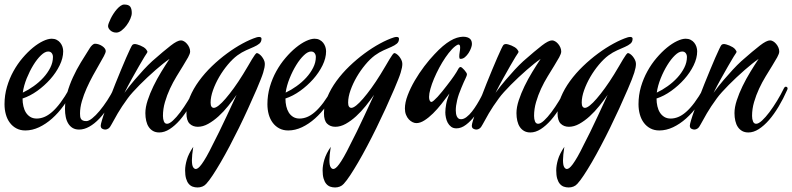

<svg xmlns="http://www.w3.org/2000/svg" viewBox="-54 -557 3474 842"><path d="M266.1 -162.1Q248.5 -126 225.1 -93.8Q201.7 -61.5 174.6 -37.4Q147.5 -13.2 117.4 1Q87.4 15.1 57.1 15.1Q35.2 15.1 18.1 6.1Q1 -2.9 -10.7 -18.6Q-22.5 -34.2 -28.3 -55.2Q-34.2 -76.2 -34.2 -100.1Q-34.2 -139.6 -23.4 -176.3Q-12.7 -212.9 4.9 -244.6Q22.5 -276.4 44.9 -302.7Q67.4 -329.1 90.3 -347.9Q113.3 -366.7 135 -377Q156.7 -387.2 172.9 -387.2Q185.1 -387.2 194.6 -382.3Q204.1 -377.4 210.4 -369.4Q216.8 -361.3 220 -351.6Q223.1 -341.8 223.1 -332Q223.1 -302.2 207.5 -270.3Q191.9 -238.3 166.5 -209.7Q141.1 -181.2 109.4 -158.4Q77.6 -135.7 44.9 -125Q44.9 -106.9 48.6 -91.1Q52.2 -75.2 59.8 -63.2Q67.4 -51.3 79.1 -44.2Q90.8 -37.1 106.9 -37.1Q123 -37.1 139.6 -43.7Q156.2 -50.3 174.1 -65.7Q191.9 -81.1 210.9 -106.4Q230 -131.8 251 -168.9Q255.9 -176.8 259.8 -176.8Q263.2 -176.8 265.6 -174.8Q268.1 -172.9 268.1 -168.9Q268.1 -166 266.1 -162.1ZM157.2 -331.1Q143.1 -331.1 125.7 -314.5Q108.4 -297.9 92.3 -271.7Q76.2 -245.6 63.2 -213.6Q50.3 -181.6 45.9 -150.9Q69.8 -162.1 93.5 -179Q117.2 -195.8 136 -216.3Q154.8 -236.8 166.5 -260Q178.2 -283.2 178.2 -307.1Q178.2 -316.9 172.9 -324Q167.5 -331.1 157.2 -331.1Z M523.9 -500Q523.9 -489.3 517.6 -474.4Q511.2 -459.5 501.2 -446Q491.2 -432.6 479.2 -423.3Q467.3 -414.1 456.1 -414.1Q440.9 -414.1 430.4 -423.3Q419.9 -432.6 419.9 -442.9Q419.9 -447.3 423.1 -456.1Q426.3 -464.8 431.4 -475.3Q436.5 -485.8 443.6 -496.8Q450.7 -507.8 458.7 -516.8Q466.8 -525.9 474.9 -531.5Q482.9 -537.1 490.7 -537.1Q510.3 -537.1 517.1 -527.8Q523.9 -518.6 523.9 -500ZM460.9 -162.1Q443.8 -123.5 423.6 -91.6Q403.3 -59.6 381.8 -36.9Q360.4 -14.2 337.6 -1.5Q314.9 11.2 293 11.2Q276.4 11.2 264.6 4.2Q252.9 -2.9 245.4 -15.1Q237.8 -27.3 234.4 -43.7Q231 -60.1 231 -79.1Q231 -114.7 240.7 -149.7Q250.5 -184.6 265.9 -218Q281.2 -251.5 300.8 -283.7Q320.3 -315.9 339.8 -346.2Q344.2 -353.5 350.6 -359.4Q356.9 -365.2 362.8 -365.2Q371.1 -365.2 379.4 -362.3Q387.7 -359.4 394.5 -354.7Q401.4 -350.1 405.5 -344.5Q409.7 -338.9 409.7 -333Q409.7 -326.2 401.4 -310.5Q393.1 -294.9 380.4 -273.2Q367.7 -251.5 353.3 -225.1Q338.9 -198.7 326.2 -170.4Q313.5 -142.1 305.2 -113.5Q296.9 -85 296.9 -59.1Q296.9 -52.7 297.6 -46.6Q298.3 -40.5 301 -35.9Q303.7 -31.2 309.3 -28.6Q314.9 -25.9 324.7 -25.9Q335 -25.9 350.3 -38.1Q365.7 -50.3 382.6 -70.6Q399.4 -90.8 416.3 -116.5Q433.1 -142.1 445.8 -168.9Q449.7 -176.8 454.6 -176.8Q458 -176.8 460.4 -174.8Q462.9 -172.9 462.9 -168.9Q462.9 -166 460.9 -162.1Z M814.5 -162.1Q797.4 -123.5 777.1 -89.6Q756.8 -55.7 734.9 -30.5Q712.9 -5.4 689.9 9.3Q667 23.9 644.5 23.9Q628.9 23.9 617.4 17.6Q606 11.2 598.4 0Q590.8 -11.2 587.2 -26.9Q583.5 -42.5 583.5 -61Q583.5 -86.4 593.5 -116.9Q603.5 -147.5 618.9 -179.2Q634.3 -210.9 653.1 -241.7Q671.9 -272.5 689.5 -298.8Q677.2 -290.5 661.4 -277.8Q645.5 -265.1 628.2 -250Q610.8 -234.9 592.8 -218Q574.7 -201.2 558.6 -184.8Q542.5 -168.5 528.8 -153.3Q515.1 -138.2 506.3 -126Q479.5 -89.4 462.4 -60.1Q445.3 -30.8 435.5 -12.2Q428.7 1.5 421.9 6.3Q415 11.2 407.7 11.2Q401.4 11.2 394.5 7.6Q387.7 3.9 387.7 -5.9Q387.7 -11.7 393.1 -29.8Q398.4 -47.9 407.5 -73Q416.5 -98.1 428 -128.4Q439.5 -158.7 451.9 -189.7Q464.4 -220.7 476.6 -250.2Q488.8 -279.8 499 -303.2Q509.3 -326.7 516.6 -342Q523.9 -357.4 526.4 -359.9Q532.7 -366.2 547.1 -362.3Q561.5 -358.4 575.7 -350.1Q582.5 -345.7 586.2 -341.3Q589.8 -336.9 591.8 -333Q592.8 -330.6 592.3 -328.6Q591.8 -326.7 590.8 -325.2Q589.4 -323.7 579.6 -307.9Q569.8 -292 555.7 -267.3Q541.5 -242.7 524.4 -211.9Q507.3 -181.2 491.7 -149.9Q515.1 -182.1 537.1 -207.5Q559.1 -232.9 576.2 -251.5Q595.7 -272.5 613.8 -289.1Q666 -335 695.1 -357.4Q724.1 -379.9 739.7 -379.9Q746.1 -379.9 753.2 -375.7Q760.3 -371.6 766.1 -364.7Q772 -357.9 775.9 -349.1Q779.8 -340.3 779.8 -331.1Q779.8 -321.8 771 -305.9Q762.2 -290 749 -268.8Q735.8 -247.6 720.2 -221.9Q704.6 -196.3 691.4 -168Q678.2 -139.6 669.4 -109.4Q660.6 -79.1 660.6 -48.8Q660.6 -34.7 664.8 -24.4Q668.9 -14.2 678.7 -14.2Q689 -14.2 704.3 -28.3Q719.7 -42.5 736.6 -64.9Q753.4 -87.4 770.3 -115Q787.1 -142.6 799.8 -168.9Q803.7 -176.8 808.6 -176.8Q811 -176.8 813.7 -175Q816.4 -173.3 816.4 -168.9Q816.4 -166 814.5 -162.1Z M1107.4 -276.9Q1107.4 -269.5 1105.7 -260.3Q1104 -251 1100.1 -238.3Q1096.2 -225.6 1089.1 -208Q1082 -190.4 1071.8 -166Q1053.7 -124 1033.9 -80.8Q1014.2 -37.6 993.7 4.2Q973.1 45.9 952.9 84.2Q932.6 122.6 913.8 154.8Q895 187 878.9 211.4Q862.8 235.8 850.6 249Q843.3 257.3 833.3 261.2Q823.2 265.1 812.5 265.1Q800.8 265.1 790.8 261.5Q780.8 257.8 773.4 249Q766.1 240.2 762 225.8Q757.8 211.4 757.8 189.9Q757.8 168.9 765.4 143.1Q772.9 117.2 793.5 86.9Q787.6 124.5 787.6 145Q787.6 167.5 792.7 175.8Q797.9 184.1 804.7 184.1Q809.1 184.1 815.2 179.7Q821.3 175.3 830.3 163.1Q839.4 150.9 851.3 130.1Q863.3 109.4 879.4 76.2Q891.1 53.2 907.2 21Q920.9 -6.8 939.7 -47.1Q958.5 -87.4 983.4 -141.1Q966.8 -117.2 946.8 -92.3Q926.8 -67.4 904.5 -47.1Q882.3 -26.9 859.1 -13.9Q835.9 -1 813.5 -1Q791.5 -1 777.6 -14.6Q763.7 -28.3 763.7 -60.1Q763.7 -95.7 778.6 -131.6Q793.5 -167.5 818.4 -201.7Q843.3 -235.8 875.2 -266.6Q907.2 -297.4 941.4 -322.5Q975.6 -347.7 1009.3 -366Q1043 -384.3 1070.8 -393.1Q1073.7 -394 1076.7 -394.5Q1079.6 -395 1082.5 -395Q1086.9 -395 1089.8 -393.1Q1092.8 -391.1 1092.8 -387.2Q1092.8 -373.5 1083.5 -365.7Q1074.2 -357.9 1059.1 -351.3Q1043.9 -344.7 1025.1 -336.4Q1006.3 -328.1 986.8 -314Q965.8 -298.3 944.8 -273.2Q923.8 -248 907.2 -219.5Q890.6 -190.9 880.1 -161.4Q869.6 -131.8 869.6 -106.9Q869.6 -94.7 873.5 -89.4Q877.4 -84 883.8 -84Q892.1 -84 905.3 -94.5Q918.5 -105 935.3 -124.5Q952.1 -144 971.7 -170.9Q991.2 -197.8 1011.7 -231Q1023.9 -250.5 1033.7 -267.6Q1043.5 -284.7 1051 -297.1Q1058.6 -309.6 1064 -316.9Q1069.3 -324.2 1072.8 -324.2Q1076.2 -324.2 1082.3 -320.1Q1088.4 -315.9 1093.8 -309.3Q1099.1 -302.7 1103.3 -294.2Q1107.4 -285.6 1107.4 -276.9Z M1418.9 -162.1Q1401.4 -126 1377.9 -93.8Q1354.5 -61.5 1327.4 -37.4Q1300.3 -13.2 1270.3 1Q1240.2 15.1 1210 15.1Q1188 15.1 1170.9 6.1Q1153.8 -2.9 1142.1 -18.6Q1130.4 -34.2 1124.5 -55.2Q1118.7 -76.2 1118.7 -100.1Q1118.7 -139.6 1129.4 -176.3Q1140.1 -212.9 1157.7 -244.6Q1175.3 -276.4 1197.8 -302.7Q1220.2 -329.1 1243.2 -347.9Q1266.1 -366.7 1287.8 -377Q1309.6 -387.2 1325.7 -387.2Q1337.9 -387.2 1347.4 -382.3Q1356.9 -377.4 1363.3 -369.4Q1369.6 -361.3 1372.8 -351.6Q1376 -341.8 1376 -332Q1376 -302.2 1360.4 -270.3Q1344.7 -238.3 1319.3 -209.7Q1293.9 -181.2 1262.2 -158.4Q1230.5 -135.7 1197.8 -125Q1197.8 -106.9 1201.4 -91.1Q1205.1 -75.2 1212.6 -63.2Q1220.2 -51.3 1231.9 -44.2Q1243.7 -37.1 1259.8 -37.1Q1275.9 -37.1 1292.5 -43.7Q1309.1 -50.3 1326.9 -65.7Q1344.7 -81.1 1363.8 -106.4Q1382.8 -131.8 1403.8 -168.9Q1408.7 -176.8 1412.6 -176.8Q1416 -176.8 1418.5 -174.8Q1420.9 -172.9 1420.9 -168.9Q1420.9 -166 1418.9 -162.1ZM1310.1 -331.1Q1295.9 -331.1 1278.6 -314.5Q1261.2 -297.9 1245.1 -271.7Q1229 -245.6 1216.1 -213.6Q1203.1 -181.6 1198.7 -150.9Q1222.7 -162.1 1246.3 -179Q1270 -195.8 1288.8 -216.3Q1307.6 -236.8 1319.3 -260Q1331.1 -283.2 1331.1 -307.1Q1331.1 -316.9 1325.7 -324Q1320.3 -331.1 1310.1 -331.1Z M1710.4 -276.9Q1710.4 -269.5 1708.7 -260.3Q1707 -251 1703.1 -238.3Q1699.2 -225.6 1692.1 -208Q1685.1 -190.4 1674.8 -166Q1656.7 -124 1637 -80.8Q1617.2 -37.6 1596.7 4.2Q1576.2 45.9 1555.9 84.2Q1535.6 122.6 1516.8 154.8Q1498 187 1481.9 211.4Q1465.8 235.8 1453.6 249Q1446.3 257.3 1436.3 261.2Q1426.3 265.1 1415.5 265.1Q1403.8 265.1 1393.8 261.5Q1383.8 257.8 1376.5 249Q1369.1 240.2 1365 225.8Q1360.8 211.4 1360.8 189.9Q1360.8 168.9 1368.4 143.1Q1376 117.2 1396.5 86.9Q1390.6 124.5 1390.6 145Q1390.6 167.5 1395.8 175.8Q1400.9 184.1 1407.7 184.1Q1412.1 184.1 1418.2 179.7Q1424.3 175.3 1433.3 163.1Q1442.4 150.9 1454.3 130.1Q1466.3 109.4 1482.4 76.2Q1494.1 53.2 1510.3 21Q1523.9 -6.8 1542.7 -47.1Q1561.5 -87.4 1586.4 -141.1Q1569.8 -117.2 1549.8 -92.3Q1529.8 -67.4 1507.6 -47.1Q1485.4 -26.9 1462.2 -13.9Q1439 -1 1416.5 -1Q1394.5 -1 1380.6 -14.6Q1366.7 -28.3 1366.7 -60.1Q1366.7 -95.7 1381.6 -131.6Q1396.5 -167.5 1421.4 -201.7Q1446.3 -235.8 1478.3 -266.6Q1510.3 -297.4 1544.4 -322.5Q1578.6 -347.7 1612.3 -366Q1646 -384.3 1673.8 -393.1Q1676.8 -394 1679.7 -394.5Q1682.6 -395 1685.5 -395Q1689.9 -395 1692.9 -393.1Q1695.8 -391.1 1695.8 -387.2Q1695.8 -373.5 1686.5 -365.7Q1677.2 -357.9 1662.1 -351.3Q1647 -344.7 1628.2 -336.4Q1609.4 -328.1 1589.8 -314Q1568.8 -298.3 1547.9 -273.2Q1526.9 -248 1510.3 -219.5Q1493.7 -190.9 1483.2 -161.4Q1472.7 -131.8 1472.7 -106.9Q1472.7 -94.7 1476.6 -89.4Q1480.5 -84 1486.8 -84Q1495.1 -84 1508.3 -94.5Q1521.5 -105 1538.3 -124.5Q1555.2 -144 1574.7 -170.9Q1594.2 -197.8 1614.7 -231Q1627 -250.5 1636.7 -267.6Q1646.5 -284.7 1654.1 -297.1Q1661.6 -309.6 1667 -316.9Q1672.4 -324.2 1675.8 -324.2Q1679.2 -324.2 1685.3 -320.1Q1691.4 -315.9 1696.8 -309.3Q1702.1 -302.7 1706.3 -294.2Q1710.4 -285.6 1710.4 -276.9Z M2088.9 -162.1Q2078.6 -134.8 2063.2 -105Q2047.9 -75.2 2029.3 -50.5Q2010.7 -25.9 1989.7 -10Q1968.8 5.9 1947.8 5.9Q1933.6 5.9 1924.3 -1.2Q1915 -8.3 1909.4 -18.8Q1903.8 -29.3 1901.4 -41.5Q1898.9 -53.7 1898.9 -64Q1898.9 -79.6 1902.6 -100.1Q1906.2 -120.6 1917 -147Q1900.4 -124.5 1882.1 -101.3Q1863.8 -78.1 1845 -59.6Q1826.2 -41 1807.4 -29.1Q1788.6 -17.1 1772 -17.1Q1764.2 -17.1 1755.4 -21.2Q1746.6 -25.4 1739 -33.4Q1731.4 -41.5 1726.6 -53.5Q1721.7 -65.4 1721.7 -81.1Q1721.7 -107.4 1733.9 -139.4Q1746.1 -171.4 1764.9 -203.6Q1783.7 -235.8 1806.6 -266.1Q1829.6 -296.4 1851.1 -318.8Q1870.6 -339.8 1887.9 -354.5Q1905.3 -369.1 1920.7 -378.2Q1936 -387.2 1949.7 -391.4Q1963.4 -395.5 1976.1 -396Q1987.8 -396 1995.6 -393.3Q2003.4 -390.6 2007.8 -386.2Q2012.2 -381.8 2013.9 -376Q2015.6 -370.1 2015.6 -363.8Q2015.6 -356.9 2011.7 -346.2Q2007.8 -335.4 2001 -324.7Q1994.1 -314 1985.1 -306.4Q1976.1 -298.8 1965.8 -298.8Q1961.9 -298.8 1960.9 -301.8Q1960 -304.7 1960 -309.1Q1960 -317.4 1961.9 -328.6Q1963.9 -339.8 1963.9 -348.1Q1963.9 -355.5 1962.2 -358.6Q1960.4 -361.8 1955.1 -361.8Q1942.4 -356.4 1928 -341.1Q1913.6 -325.7 1899.4 -304.9Q1885.3 -284.2 1872.3 -260Q1859.4 -235.8 1849.4 -212.2Q1839.4 -188.5 1833.5 -167.2Q1827.6 -146 1827.6 -131.8Q1827.6 -121.6 1830.6 -115.7Q1833.5 -109.9 1837.9 -109.9Q1841.3 -109.9 1848.6 -116.2Q1856 -122.6 1865.5 -132.8Q1875 -143.1 1885.3 -156Q1895.5 -168.9 1905.5 -181.6Q1915.5 -194.3 1923.8 -205.6Q1932.1 -216.8 1937 -224.1Q1949.7 -242.7 1954.8 -252.9Q1960 -263.2 1965.8 -263.2Q1968.3 -263.2 1972.9 -259.3Q1977.5 -255.4 1982.2 -250.2Q1986.8 -245.1 1990.2 -239.7Q1993.7 -234.4 1993.7 -231.9Q1993.7 -225.1 1987.3 -212.6Q1981 -200.2 1969.7 -172.9Q1957 -143.6 1950.9 -118.2Q1944.8 -92.8 1944.8 -73.2Q1944.8 -66.4 1945.8 -59.6Q1946.8 -52.7 1949.2 -47.1Q1951.7 -41.5 1956.1 -37.8Q1960.4 -34.2 1967.8 -34.2Q1979.5 -34.2 1991.9 -43.7Q2004.4 -53.2 2015.9 -67.9Q2027.3 -82.5 2037.6 -99.4Q2047.9 -116.2 2055.7 -131.3Q2063.5 -146.5 2068.1 -157Q2072.8 -167.5 2073.7 -168.9Q2077.6 -176.8 2083 -176.8Q2085.9 -176.8 2088.4 -174.8Q2090.8 -172.9 2090.8 -168.9Q2090.8 -166 2088.9 -162.1Z M2441.9 -162.1Q2424.8 -123.5 2404.5 -89.6Q2384.3 -55.7 2362.3 -30.5Q2340.3 -5.4 2317.4 9.3Q2294.4 23.9 2272 23.9Q2256.3 23.9 2244.9 17.6Q2233.4 11.2 2225.8 0Q2218.3 -11.2 2214.6 -26.9Q2210.9 -42.5 2210.9 -61Q2210.9 -86.4 2220.9 -116.9Q2231 -147.5 2246.3 -179.2Q2261.7 -210.9 2280.5 -241.7Q2299.3 -272.5 2316.9 -298.8Q2304.7 -290.5 2288.8 -277.8Q2272.9 -265.1 2255.6 -250Q2238.3 -234.9 2220.2 -218Q2202.1 -201.2 2186 -184.8Q2169.9 -168.5 2156.2 -153.3Q2142.6 -138.2 2133.8 -126Q2106.9 -89.4 2089.8 -60.1Q2072.8 -30.8 2063 -12.2Q2056.2 1.5 2049.3 6.3Q2042.5 11.2 2035.2 11.2Q2028.8 11.2 2022 7.6Q2015.1 3.9 2015.1 -5.9Q2015.1 -11.7 2020.5 -29.8Q2025.9 -47.9 2034.9 -73Q2043.9 -98.1 2055.4 -128.4Q2066.9 -158.7 2079.3 -189.7Q2091.8 -220.7 2104 -250.2Q2116.2 -279.8 2126.5 -303.2Q2136.7 -326.7 2144 -342Q2151.4 -357.4 2153.8 -359.9Q2160.2 -366.2 2174.6 -362.3Q2189 -358.4 2203.1 -350.1Q2210 -345.7 2213.6 -341.3Q2217.3 -336.9 2219.2 -333Q2220.2 -330.6 2219.7 -328.6Q2219.2 -326.7 2218.3 -325.2Q2216.8 -323.7 2207 -307.9Q2197.3 -292 2183.1 -267.3Q2168.9 -242.7 2151.9 -211.9Q2134.8 -181.2 2119.1 -149.9Q2142.6 -182.1 2164.6 -207.5Q2186.5 -232.9 2203.6 -251.5Q2223.1 -272.5 2241.2 -289.1Q2293.5 -335 2322.5 -357.4Q2351.6 -379.9 2367.2 -379.9Q2373.5 -379.9 2380.6 -375.7Q2387.7 -371.6 2393.6 -364.7Q2399.4 -357.9 2403.3 -349.1Q2407.2 -340.3 2407.2 -331.1Q2407.2 -321.8 2398.4 -305.9Q2389.6 -290 2376.5 -268.8Q2363.3 -247.6 2347.7 -221.9Q2332 -196.3 2318.8 -168Q2305.7 -139.6 2296.9 -109.4Q2288.1 -79.1 2288.1 -48.8Q2288.1 -34.7 2292.2 -24.4Q2296.4 -14.2 2306.2 -14.2Q2316.4 -14.2 2331.8 -28.3Q2347.2 -42.5 2364 -64.9Q2380.9 -87.4 2397.7 -115Q2414.6 -142.6 2427.2 -168.9Q2431.2 -176.8 2436 -176.8Q2438.5 -176.8 2441.2 -175Q2443.8 -173.3 2443.8 -168.9Q2443.8 -166 2441.9 -162.1Z M2734.9 -276.9Q2734.9 -269.5 2733.2 -260.3Q2731.4 -251 2727.5 -238.3Q2723.6 -225.6 2716.6 -208Q2709.5 -190.4 2699.2 -166Q2681.2 -124 2661.4 -80.8Q2641.6 -37.6 2621.1 4.2Q2600.6 45.9 2580.3 84.2Q2560.1 122.6 2541.3 154.8Q2522.5 187 2506.3 211.4Q2490.2 235.8 2478 249Q2470.7 257.3 2460.7 261.2Q2450.7 265.1 2439.9 265.1Q2428.2 265.1 2418.2 261.5Q2408.2 257.8 2400.9 249Q2393.6 240.2 2389.4 225.8Q2385.3 211.4 2385.3 189.9Q2385.3 168.9 2392.8 143.1Q2400.4 117.2 2420.9 86.9Q2415 124.5 2415 145Q2415 167.5 2420.2 175.8Q2425.3 184.1 2432.1 184.1Q2436.5 184.1 2442.6 179.7Q2448.7 175.3 2457.8 163.1Q2466.8 150.9 2478.8 130.1Q2490.7 109.4 2506.8 76.2Q2518.6 53.2 2534.7 21Q2548.3 -6.8 2567.1 -47.1Q2585.9 -87.4 2610.8 -141.1Q2594.2 -117.2 2574.2 -92.3Q2554.2 -67.4 2532 -47.1Q2509.8 -26.9 2486.6 -13.9Q2463.4 -1 2440.9 -1Q2418.9 -1 2405 -14.6Q2391.1 -28.3 2391.1 -60.1Q2391.1 -95.7 2406 -131.6Q2420.9 -167.5 2445.8 -201.7Q2470.7 -235.8 2502.7 -266.6Q2534.7 -297.4 2568.8 -322.5Q2603 -347.7 2636.7 -366Q2670.4 -384.3 2698.2 -393.1Q2701.2 -394 2704.1 -394.5Q2707 -395 2710 -395Q2714.4 -395 2717.3 -393.1Q2720.2 -391.1 2720.2 -387.2Q2720.2 -373.5 2710.9 -365.7Q2701.7 -357.9 2686.5 -351.3Q2671.4 -344.7 2652.6 -336.4Q2633.8 -328.1 2614.3 -314Q2593.3 -298.3 2572.3 -273.2Q2551.3 -248 2534.7 -219.5Q2518.1 -190.9 2507.6 -161.4Q2497.1 -131.8 2497.1 -106.9Q2497.1 -94.7 2501 -89.4Q2504.9 -84 2511.2 -84Q2519.5 -84 2532.7 -94.5Q2545.9 -105 2562.7 -124.5Q2579.6 -144 2599.1 -170.9Q2618.7 -197.8 2639.2 -231Q2651.4 -250.5 2661.1 -267.6Q2670.9 -284.7 2678.5 -297.1Q2686 -309.6 2691.4 -316.9Q2696.8 -324.2 2700.2 -324.2Q2703.6 -324.2 2709.7 -320.1Q2715.8 -315.9 2721.2 -309.3Q2726.6 -302.7 2730.7 -294.2Q2734.9 -285.6 2734.9 -276.9Z M3046.4 -162.1Q3028.8 -126 3005.4 -93.8Q2981.9 -61.5 2954.8 -37.4Q2927.7 -13.2 2897.7 1Q2867.7 15.1 2837.4 15.1Q2815.4 15.1 2798.3 6.1Q2781.2 -2.9 2769.5 -18.6Q2757.8 -34.2 2752 -55.2Q2746.1 -76.2 2746.1 -100.1Q2746.1 -139.6 2756.8 -176.3Q2767.6 -212.9 2785.2 -244.6Q2802.7 -276.4 2825.2 -302.7Q2847.7 -329.1 2870.6 -347.9Q2893.6 -366.7 2915.3 -377Q2937 -387.2 2953.1 -387.2Q2965.3 -387.2 2974.9 -382.3Q2984.4 -377.4 2990.7 -369.4Q2997.1 -361.3 3000.2 -351.6Q3003.4 -341.8 3003.4 -332Q3003.4 -302.2 2987.8 -270.3Q2972.2 -238.3 2946.8 -209.7Q2921.4 -181.2 2889.6 -158.4Q2857.9 -135.7 2825.2 -125Q2825.2 -106.9 2828.9 -91.1Q2832.5 -75.2 2840.1 -63.2Q2847.7 -51.3 2859.4 -44.2Q2871.1 -37.1 2887.2 -37.1Q2903.3 -37.1 2919.9 -43.7Q2936.5 -50.3 2954.3 -65.7Q2972.2 -81.1 2991.2 -106.4Q3010.3 -131.8 3031.2 -168.9Q3036.1 -176.8 3040 -176.8Q3043.5 -176.8 3045.9 -174.8Q3048.3 -172.9 3048.3 -168.9Q3048.3 -166 3046.4 -162.1ZM2937.5 -331.1Q2923.3 -331.1 2906 -314.5Q2888.7 -297.9 2872.6 -271.7Q2856.4 -245.6 2843.5 -213.6Q2830.6 -181.6 2826.2 -150.9Q2850.1 -162.1 2873.8 -179Q2897.5 -195.8 2916.3 -216.3Q2935.1 -236.8 2946.8 -260Q2958.5 -283.2 2958.5 -307.1Q2958.5 -316.9 2953.1 -324Q2947.8 -331.1 2937.5 -331.1Z M3397.9 -162.1Q3380.9 -123.5 3360.6 -89.6Q3340.3 -55.7 3318.4 -30.5Q3296.4 -5.4 3273.4 9.3Q3250.5 23.9 3228 23.9Q3212.4 23.9 3200.9 17.6Q3189.5 11.2 3181.9 0Q3174.3 -11.2 3170.7 -26.9Q3167 -42.5 3167 -61Q3167 -86.4 3177 -116.9Q3187 -147.5 3202.4 -179.2Q3217.8 -210.9 3236.6 -241.7Q3255.4 -272.5 3272.9 -298.8Q3260.7 -290.5 3244.9 -277.8Q3229 -265.1 3211.7 -250Q3194.3 -234.9 3176.3 -218Q3158.2 -201.2 3142.1 -184.8Q3126 -168.5 3112.3 -153.3Q3098.6 -138.2 3089.8 -126Q3063 -89.4 3045.9 -60.1Q3028.8 -30.8 3019 -12.2Q3012.2 1.5 3005.4 6.3Q2998.5 11.2 2991.2 11.2Q2984.9 11.2 2978 7.6Q2971.2 3.9 2971.2 -5.9Q2971.2 -11.7 2976.6 -29.8Q2981.9 -47.9 2991 -73Q3000 -98.1 3011.5 -128.4Q3022.9 -158.7 3035.4 -189.7Q3047.9 -220.7 3060.1 -250.2Q3072.3 -279.8 3082.5 -303.2Q3092.8 -326.7 3100.1 -342Q3107.4 -357.4 3109.9 -359.9Q3116.2 -366.2 3130.6 -362.3Q3145 -358.4 3159.2 -350.1Q3166 -345.7 3169.7 -341.3Q3173.3 -336.9 3175.3 -333Q3176.3 -330.6 3175.8 -328.6Q3175.3 -326.7 3174.3 -325.2Q3172.9 -323.7 3163.1 -307.9Q3153.3 -292 3139.2 -267.3Q3125 -242.7 3107.9 -211.9Q3090.8 -181.2 3075.2 -149.9Q3098.6 -182.1 3120.6 -207.5Q3142.6 -232.9 3159.7 -251.5Q3179.2 -272.5 3197.3 -289.1Q3249.5 -335 3278.6 -357.4Q3307.6 -379.9 3323.2 -379.9Q3329.6 -379.9 3336.7 -375.7Q3343.8 -371.6 3349.6 -364.7Q3355.5 -357.9 3359.4 -349.1Q3363.3 -340.3 3363.3 -331.1Q3363.3 -321.8 3354.5 -305.9Q3345.7 -290 3332.5 -268.8Q3319.3 -247.6 3303.7 -221.9Q3288.1 -196.3 3274.9 -168Q3261.7 -139.6 3252.9 -109.4Q3244.1 -79.1 3244.1 -48.8Q3244.1 -34.7 3248.3 -24.4Q3252.4 -14.2 3262.2 -14.2Q3272.5 -14.2 3287.8 -28.3Q3303.2 -42.5 3320.1 -64.9Q3336.9 -87.4 3353.8 -115Q3370.6 -142.6 3383.3 -168.9Q3387.2 -176.8 3392.1 -176.8Q3394.5 -176.8 3397.2 -175Q3399.9 -173.3 3399.9 -168.9Q3399.9 -166 3397.9 -162.1Z"/></svg>

Font: Mervale Script
Style: Regular
Weight: 400
Designer: Astigmatic (AOETI)
Foundry: Astigmatic (AOETI)
Version: Version 1.000